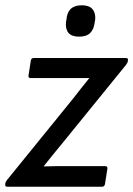

<svg xmlns="http://www.w3.org/2000/svg" viewBox="-26 -708 506 728"><path d="M2 0Q-8 0 -6 -9V-12Q-5 -19 1 -26L251 -334Q266 -354 281.5 -373Q297 -392 312 -411V-412Q290 -412 266.5 -412Q243 -412 220 -412H90Q81 -412 82 -421L91 -479Q93 -488 102 -488H451Q461 -488 459 -480V-477Q458 -470 451 -461L213 -168Q195 -146 176.5 -123.5Q158 -101 140 -78V-77Q164 -78 186.5 -78Q209 -78 233 -78H373Q383 -78 381 -67L372 -10Q370 0 361 0ZM274 -569Q246 -569 234 -583Q222 -597 224 -623L226 -634Q228 -661 242.5 -674.5Q257 -688 284 -688Q312 -688 324.5 -673.5Q337 -659 335 -634L333 -623Q330 -597 316 -583Q302 -569 274 -569Z"/></svg>

Font: Sofia Sans Semi Condensed Medium
Style: Italic
Weight: 500
Italic angle: -9°
Version: Version 4.100